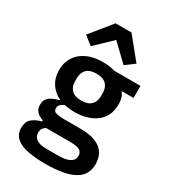

<svg xmlns="http://www.w3.org/2000/svg" viewBox="-235 -891 1070 1214"><g transform="rotate(30 300.0 -284.0)"><path d="M240 -780C240 -780 114 -625 114 -625C114 -625 176 -576 176 -576C176 -576 296 -691 296 -691C296 -691 416 -576 416 -576C416 -576 482 -625 482 -625C482 -625 356 -780 356 -780C356 -780 240 -780 240 -780ZM298 212C393 212 464 199 509 173C554 148 576 108 576 54C576 54 576 54 576 54C576 33 572 13 565 -5C558 -23 546 -39 530 -52C514 -65 493 -75 468 -82C443 -89 412 -92 376 -92C376 -92 259 -92 259 -92C259 -92 259 -92 259 -92C238 -92 219 -94 204 -98C189 -101 181 -111 181 -127C181 -127 181 -127 181 -127C181 -139 185 -149 194 -156C203 -163 212 -169 221 -172C221 -172 221 -172 221 -172C232 -169 244 -167 257 -166C269 -165 282 -164 295 -164C295 -164 295 -164 295 -164C328 -164 358 -168 385 -177C412 -185 435 -197 454 -212C473 -227 487 -246 498 -269C508 -292 513 -317 513 -345C513 -345 513 -345 513 -345C513 -362 511 -377 507 -391C503 -404 496 -417 487 -428C487 -428 574 -428 574 -428C574 -428 574 -516 574 -516C574 -516 383 -516 383 -516C383 -516 383 -516 383 -516C357 -524 328 -528 296 -528C296 -528 296 -528 296 -528C263 -528 233 -524 206 -516C179 -507 157 -495 138 -480C119 -464 104 -445 94 -423C83 -400 78 -375 78 -346C78 -346 78 -346 78 -346C78 -308 87 -276 104 -250C121 -223 145 -202 176 -187C176 -187 176 -182 176 -182C176 -182 176 -182 176 -182C148 -175 126 -166 109 -153C92 -140 83 -121 83 -96C83 -96 83 -96 83 -96C83 -75 89 -58 101 -46C112 -34 128 -25 148 -18C148 -18 148 -10 148 -10C148 -10 148 -10 148 -10C118 -3 95 9 78 24C61 39 53 61 53 90C53 90 53 90 53 90C53 109 57 125 65 140C73 155 87 168 106 179C125 190 150 198 181 203C212 209 251 212 298 212C298 212 298 212 298 212ZM295 -248C263 -248 239 -256 224 -272C209 -287 201 -308 201 -333C201 -333 201 -359 201 -359C201 -359 201 -359 201 -359C201 -384 209 -405 224 -421C239 -436 263 -444 295 -444C295 -444 295 -444 295 -444C328 -444 352 -436 367 -421C382 -405 390 -384 390 -359C390 -359 390 -333 390 -333C390 -333 390 -333 390 -333C390 -308 382 -287 367 -272C352 -256 328 -248 295 -248C295 -248 295 -248 295 -248ZM456 63C456 105 418 126 343 126C343 126 260 126 260 126C260 126 260 126 260 126C224 126 199 120 184 108C169 96 161 81 161 63C161 63 161 63 161 63C161 41 171 24 191 13C191 13 369 13 369 13C369 13 369 13 369 13C402 13 425 17 438 26C450 35 456 48 456 63C456 63 456 63 456 63Z"/></g></svg>

Font: IBM Plex Mono Mod
Style: SemiBold
Weight: 500
Designer: Mike Abbink, Paul van der Laan, Pieter van Rosmalen
Foundry: Bold Monday
Version: ""